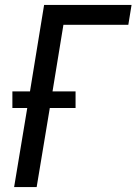

<svg xmlns="http://www.w3.org/2000/svg" viewBox="-20 -755 551 775"><path d="M37 0 90 -319H30V-386H101L158 -735H511L498 -655H236L192 -386H285V-319H181L128 0Z"/></svg>

Font: Iosevka Medium Oblique
Style: Regular
Weight: 500
Italic angle: -9°
Monospace: yes
Designer: Belleve Invis
Foundry: Belleve Invis
Version: Version 32.5.0; ttfautohint (v1.8.4)